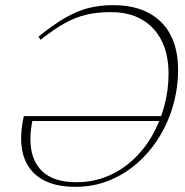

<svg xmlns="http://www.w3.org/2000/svg" viewBox="-20 -715 718 745"><path d="M72.5 -264.5H612L606.5 -245.5H86L108 -258Q103 -235 100.5 -214.5Q98 -194 98 -175Q98 -95 142.8 -51.5Q187.5 -8 276 -8Q341 -8 396.5 -31Q452 -54 496 -94.8Q540 -135.5 570.5 -189Q601 -242.5 617.5 -303.8Q634 -365 634 -428.5Q634 -503.5 607.2 -557Q580.5 -610.5 530.5 -639.2Q480.5 -668 410 -668Q358 -668 315.2 -658Q272.5 -648 230.5 -624.5Q188.5 -601 137.5 -560.5L129.5 -573Q187 -619.5 233 -646Q279 -672.5 323.2 -683.8Q367.5 -695 418.5 -695Q500 -695 556.2 -665.2Q612.5 -635.5 641.8 -579.5Q671 -523.5 671 -444.5Q671 -374.5 652.2 -307.8Q633.5 -241 598 -183.5Q562.5 -126 513.2 -82.5Q464 -39 403.2 -14.5Q342.5 10 272.5 10Q204 10 157.2 -12Q110.5 -34 86.2 -76Q62 -118 62 -178.5Q62 -198 64.5 -219.5Q67 -241 72.5 -264.5Z"/></svg>

Font: Newsreader 36pt ExtraLight
Style: Italic
Weight: 250
Italic angle: -17°
Designer: Hugues Gentile
Foundry: Production Type
Version: Version 1.003